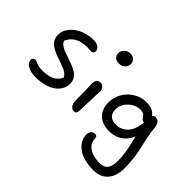

<svg xmlns="http://www.w3.org/2000/svg" viewBox="-171 -1082 1713 1713"><g transform="rotate(45 685.0 -226.0)"><path d="M184.1 37.1Q120.1 37.1 82.5 13.4Q44.9 -10.3 44.9 -40Q44.9 -54.7 53.5 -64Q62 -73.2 78.1 -73.2Q88.4 -73.2 99.4 -66.9Q110.4 -60.5 130.4 -54.2Q150.4 -47.9 183.1 -47.9Q255.9 -47.9 300.3 -69.1Q344.7 -90.3 365.2 -137.2Q358.9 -154.8 342 -169.2Q325.2 -183.6 302.7 -192.9Q280.3 -202.1 252.9 -212.2Q225.6 -222.2 198.7 -230.7Q171.9 -239.3 146.5 -252.2Q121.1 -265.1 101.8 -280.5Q82.5 -295.9 70.8 -319.6Q59.1 -343.3 59.1 -373Q59.1 -427.2 97.7 -472.4Q136.2 -517.6 197 -542Q257.8 -566.4 324.2 -564.9Q359.4 -564.5 381.1 -546.6Q402.8 -528.8 402.8 -507.8Q402.8 -476.1 369.1 -476.1Q365.7 -476.1 351.3 -477.5Q336.9 -479 324.2 -479Q181.2 -479 136.2 -374Q141.6 -354 161.6 -338.4Q181.6 -322.8 209.2 -312Q236.8 -301.3 269 -291Q301.3 -280.8 332.3 -268.3Q363.3 -255.9 388.9 -240Q414.6 -224.1 430.2 -199Q445.8 -173.8 445.8 -141.1Q445.8 -85.4 410.2 -44.2Q374.5 -2.9 315.9 17.1Q257.3 37.1 184.1 37.1Z M622.6 -575.2Q591.8 -575.2 573.7 -592.5Q555.7 -609.9 555.7 -636.2Q555.7 -668 578.6 -689.9Q601.6 -711.9 635.7 -711.9Q667.5 -711.9 686 -692.9Q704.6 -673.8 704.6 -648.9Q704.6 -617.7 682.4 -596.4Q660.2 -575.2 622.6 -575.2ZM640.6 11.2Q618.2 11.2 602.1 -10.7Q585.9 -32.7 585.9 -62Q585.9 -131.3 583.7 -195.6Q581.5 -259.8 581.5 -283.2Q581.5 -307.6 595.2 -323.7Q608.9 -339.8 629.9 -339.8Q651.9 -339.8 667 -324Q682.1 -308.1 682.6 -280.8Q683.1 -255.9 678.5 -152.1Q673.8 -48.3 673.8 -25.9Q673.8 -8.3 665.3 1.5Q656.7 11.2 640.6 11.2Z M1136.2 259.8Q1078.6 259.8 1031.5 248Q984.4 236.3 954.6 218Q924.8 199.7 904.5 175.3Q884.3 150.9 876 127.2Q867.7 103.5 867.7 80.1Q867.7 54.2 881.8 36.1Q896 18.1 917.5 18.1Q948.2 18.1 948.2 50.8Q948.2 106.4 998 140.6Q1047.9 174.8 1128.4 174.8Q1187 174.8 1210.2 142.3Q1233.4 109.9 1233.4 42Q1233.4 3.9 1228.5 -36.1Q1223.6 -76.2 1219.5 -97.2Q1215.3 -118.2 1204.1 -163.6Q1192.9 -209 1190.4 -220.2Q1162.1 -152.8 1110.1 -119.4Q1058.1 -85.9 991.2 -85.9Q903.3 -85.9 853.8 -132.8Q804.2 -179.7 804.2 -267.1Q804.2 -329.6 837.2 -385Q870.1 -440.4 925 -473.1Q980 -505.9 1041.5 -505.9Q1131.8 -505.9 1164.6 -452.1Q1171.4 -469.2 1196.3 -469.2Q1223.6 -469.2 1238.8 -447.8Q1253.9 -426.3 1256.3 -394Q1261.2 -339.8 1272.9 -282Q1284.7 -224.1 1295.2 -182.9Q1305.7 -141.6 1314 -79.1Q1322.3 -16.6 1322.3 51.8Q1322.3 148.9 1273.2 204.3Q1224.1 259.8 1136.2 259.8ZM892.6 -266.1Q892.6 -170.9 991.2 -170.9Q1057.6 -170.9 1102.1 -217.8Q1146.5 -264.6 1157.2 -363.8Q1155.3 -361.8 1150.4 -361.8Q1139.6 -361.8 1132.3 -367.9Q1125 -374 1119.6 -382.8Q1114.3 -391.6 1107.4 -400.1Q1100.6 -408.7 1087.6 -414.8Q1074.7 -420.9 1055.7 -420.9Q990.7 -420.9 941.7 -373.5Q892.6 -326.2 892.6 -266.1Z"/></g></svg>

Font: Shantell Sans Irregular
Style: Regular
Weight: 400
Designer: Stephen Nixon, Anya Danilova, Shantell Martin
Foundry: Arrow Type
Version: Version 1.006;[9816181b4]